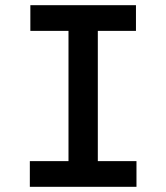

<svg xmlns="http://www.w3.org/2000/svg" viewBox="-20 -720 640 740"><path d="M95 0H506V-99H357V-601H504V-700H97V-601H244V-99H95Z"/></svg>

Font: CommitMono
Style: 600Regular
Weight: 600
Monospace: yes
Designer: Eigil Nikolajsen
Foundry: Eigil Nikolajsen
Version: Version 1.143